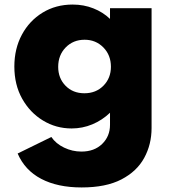

<svg xmlns="http://www.w3.org/2000/svg" viewBox="-20 -548 770 843"><path d="M338.5 275Q445 275 513 239.8Q581 204.5 613.2 145.2Q645.5 86 645.5 14V-512H463V-465Q432.5 -494.5 390.2 -511.2Q348 -528 299 -528Q225 -528 167 -492.5Q109 -457 76 -395.5Q43 -334 43 -256Q43 -176 77.2 -114.8Q111.5 -53.5 168.8 -18.8Q226 16 294.5 16Q342 16 385.2 -2Q428.5 -20 463 -53V0Q463 50.5 428.5 84Q394 117.5 337.5 117.5Q297.5 117.5 261.2 100Q225 82.5 205.5 53.5L57.5 126Q89 199.5 160.8 237.2Q232.5 275 338.5 275ZM350.5 -138.5Q300 -138.5 267.8 -171.5Q235.5 -204.5 235.5 -254.5Q235.5 -306 268.5 -339.8Q301.5 -373.5 351.5 -373.5Q400.5 -373.5 433.8 -339.8Q467 -306 467 -255Q467 -205 434.2 -171.8Q401.5 -138.5 350.5 -138.5Z"/></svg>

Font: Spartan ExtraBold
Style: Regular
Weight: 800
Designer: Matt Bailey, Mirko Velimirovic
Foundry: Matt Bailey
Version: Version 1.003; ttfautohint (v1.8.3)